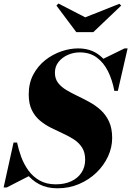

<svg xmlns="http://www.w3.org/2000/svg" viewBox="-52 -1028 726 1063"><path d="M266.5 14.5Q208 14.5 165.8 -7.8Q123.5 -30 95 -67.2Q66.5 -104.5 49.2 -149.2Q32 -194 23 -239H42.5Q50.5 -200 65.5 -159.2Q80.5 -118.5 105.5 -84Q130.5 -49.5 167.8 -28.5Q205 -7.5 257 -7.5Q306.5 -7.5 343 -24.8Q379.5 -42 399.5 -72.8Q419.5 -103.5 419.5 -144Q419.5 -184 402.5 -210.8Q385.5 -237.5 357.5 -255.8Q329.5 -274 296.2 -289Q263 -304 229.8 -320.8Q196.5 -337.5 168.8 -360.8Q141 -384 124 -419Q107 -454 107 -505.5Q107 -567.5 132.2 -615Q157.5 -662.5 198.2 -694.8Q239 -727 287 -743.5Q335 -760 380.5 -760Q444.5 -760 489.5 -728.8Q534.5 -697.5 562 -644Q589.5 -590.5 600.5 -525H581Q570 -585 546 -633.2Q522 -681.5 483.5 -709.8Q445 -738 389.5 -738Q354.5 -738 323.2 -724Q292 -710 272 -685Q252 -660 252 -625.5Q252 -592.5 269.2 -569.8Q286.5 -547 314.8 -530Q343 -513 376.8 -497Q410.5 -481 444.5 -462.2Q478.5 -443.5 506.5 -417.8Q534.5 -392 551.8 -354.8Q569 -317.5 569 -264Q569 -211.5 546 -161.8Q523 -112 481.8 -72.2Q440.5 -32.5 385.5 -9Q330.5 14.5 266.5 14.5ZM-32 10 23 -239H42.5L56 -167Q68 -133 81.5 -105.5Q95 -78 112 -55L-15 10ZM581 -525 573.5 -582.5Q562.5 -613.5 550.2 -640.8Q538 -668 516 -700.5L637.5 -760H654.5L600.5 -525ZM370.5 -850 260.5 -997 271.5 -1008.5 420 -932 609 -1007 619 -997 464.5 -850Z"/></svg>

Font: Bodoni Moda ExtraBold
Style: Italic
Weight: 800
Italic angle: -13°
Version: Version 2.005